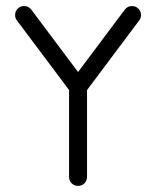

<svg xmlns="http://www.w3.org/2000/svg" viewBox="-20 -608 511 628"><path d="M58.8 -588.2Q73.5 -588.2 82.4 -576.5L235.3 -372.4L388.2 -576.5Q397.1 -588.2 411.8 -588.2Q424.1 -588.2 432.6 -579.7Q441.2 -571.2 441.2 -558.8Q441.2 -548.8 435.3 -541.2L264.7 -313.5V-29.4Q264.7 -17.1 256.2 -8.5Q247.6 0 235.3 0Q222.9 0 214.4 -8.5Q205.9 -17.1 205.9 -29.4V-313.5L35.3 -541.2Q29.4 -548.8 29.4 -558.8Q29.4 -571.2 37.9 -579.7Q46.5 -588.2 58.8 -588.2Z"/></svg>

Font: OpenGost Type B TT
Style: Regular
Weight: 400
Version: Version 0.3